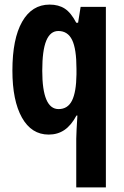

<svg xmlns="http://www.w3.org/2000/svg" viewBox="-20 -642 541 836"><path d="M312 -38Q312 -55 313.5 -79Q315 -103 317 -139H313Q290 -96 260.5 -76Q231 -56 192 -56Q117 -56 75.5 -130Q34 -204 34 -335Q34 -473 76.5 -547.5Q119 -622 196 -622Q235 -622 262 -604.5Q289 -587 312 -543H320L331 -612H441V174H312ZM235 -167Q275 -167 293.5 -204Q312 -241 313 -318V-342Q313 -429 294 -468Q275 -507 234 -507Q199 -507 181.5 -465Q164 -423 164 -334Q164 -167 235 -167Z"/></svg>

Font: Noto Sans Malayalam UI ExtraCondensed
Style: Bold
Weight: 700
Width: 2
Designer: Jelle Bosma - Monotype Design Team
Foundry: Monotype Imaging Inc.
Version: Version 2.104; ttfautohint (v1.8.4.7-5d5b)